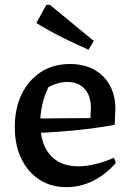

<svg xmlns="http://www.w3.org/2000/svg" viewBox="-20 -762 531 792"><path d="M254 10Q190 10 142.5 -21Q95 -52 68 -107.5Q41 -163 41 -238Q41 -315 69.5 -373.5Q98 -432 149 -465Q200 -498 269 -498Q326 -498 368 -475Q410 -452 433 -410Q456 -368 456 -312L453 -247Q391 -236 336.5 -229.5Q282 -223 227 -219Q172 -215 108 -212L109 -273L353 -275L355 -317Q355 -367 329 -395.5Q303 -424 257 -424Q238 -424 218.5 -418.5Q199 -413 180 -403Q163 -368 154.5 -330.5Q146 -293 146 -256Q146 -169 187 -122.5Q228 -76 303 -76Q367 -76 450 -111L458 -90Q415 -41 363 -15.5Q311 10 254 10ZM345 -557Q290 -581 236 -608Q182 -635 130 -667L171 -742H186L367 -593Z"/></svg>

Font: Piazzolla 24pt SemiBold
Style: Regular
Weight: 600
Designer: Juan Pablo del Peral
Foundry: Huerta Tipografica
Version: Version 2.005